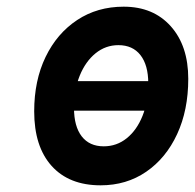

<svg xmlns="http://www.w3.org/2000/svg" viewBox="-20 -543 584 575"><path d="M131.8 -211.6 147.4 -300H495.4L479.8 -211.6ZM281.4 12Q187 12 134.7 -46Q82.4 -104.1 82.4 -209.6Q82.4 -301.8 116.5 -372.4Q150.6 -443 211.1 -483Q271.5 -523 350.4 -523Q439 -523 491.4 -464.4Q543.8 -405.7 543.8 -307Q543.8 -213.2 510.4 -141.2Q477 -69.2 417.8 -28.6Q358.6 12 281.4 12ZM290.6 -104.8Q329.6 -104.8 359.7 -129.1Q389.8 -153.4 406.9 -196.1Q424 -238.8 424 -293.8Q424 -348.1 400.6 -378Q377.3 -407.8 334.6 -407.8Q296.4 -407.8 266.2 -383.4Q236.1 -358.9 218.8 -316.5Q201.6 -274.1 201.6 -220Q201.6 -164.5 224.7 -134.7Q247.8 -104.8 290.6 -104.8Z"/></svg>

Font: Overpass
Style: Italic
Weight: 400
Italic angle: -10°
Designer: Delve Withrington, Dave Bailey, Thomas Jockin
Foundry: Delve Fonts LLC
Version: Version 4.000